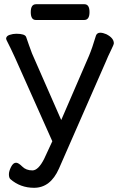

<svg xmlns="http://www.w3.org/2000/svg" viewBox="-20 -872 569 905"><path d="M140.6 13.2Q75.7 13.2 28.8 -27.8Q22 -34.2 22 -50.8Q22 -64.9 32 -85Q42 -105 55.7 -105Q66.9 -105 85 -86.9Q103 -68.8 132.8 -68.8Q160.6 -68.8 188 -123L226.6 -206.1L50.8 -600.1Q28.8 -647.9 18.8 -667Q8.8 -686 8.8 -689Q8.8 -702.1 24.9 -707.5Q41 -712.9 56.6 -712.9Q97.7 -712.9 103.3 -697.5Q108.9 -682.1 116.9 -658.4Q125 -634.8 130.9 -620.1L268.6 -306.2L399.9 -609.9Q414.6 -645 432.6 -705.1Q438 -717.8 452.6 -717.8Q464.8 -717.8 481 -710.9Q516.6 -692.9 516.6 -668Q516.6 -662.1 502.2 -633.1Q487.8 -604 480 -584L257.8 -77.1Q217.8 13.2 140.6 13.2ZM377 -777.8H148.9Q125 -777.8 125 -814.9Q125 -852.1 149.9 -852.1H377.9Q401.9 -852.1 401.9 -814.9Q401.9 -777.8 377 -777.8Z"/></svg>

Font: LXGW WenKai GB Screen
Style: Regular
Weight: 400
Designer: LXGW / Fontworks Inc.
Foundry: LXGW / Fontworks Inc.
Version: Version 1.321;February 19, 2024;FontCreator 14.0.0.2901 64-b